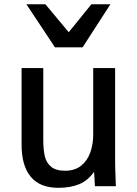

<svg xmlns="http://www.w3.org/2000/svg" viewBox="-20 -867 640 894"><path d="M80.5 -192.5V-550H181.5V-218Q181.5 -171 188.5 -140.2Q195.5 -109.5 217.8 -90.8Q240 -72 283.5 -72Q328.5 -72 357.8 -95.5Q387 -119 400.5 -157.2Q414 -195.5 414 -241V-550H516V-119Q516 -87 518 -41L519.5 0H422L418 -67Q389.5 -26.5 349 -9.5Q308.5 7.5 252 7.5Q165.5 7.5 123 -44.2Q80.5 -96 80.5 -192.5ZM103 -847H191.5L300 -717L405.5 -847H494L364.5 -646.5H236Z"/></svg>

Font: JuliaMono Medium
Style: Regular
Weight: 500
Monospace: yes
Designer: cormullion
Foundry: corm
Version: Version 0.054; ttfautohint (v1.8.4)